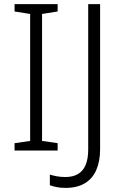

<svg xmlns="http://www.w3.org/2000/svg" viewBox="-20 -734 603 936"><path d="M261 0H51V-36L127 -47V-666L51 -678V-714H261V-678L185 -666V-47L261 -36ZM300 182Q274 182 255.5 178Q237 174 223 169V117Q238 122 257.5 125.5Q277 129 299 129Q335 129 360 114.5Q385 100 397.5 70Q410 40 410 -5V-714H468V-7Q468 52 449.5 94.5Q431 137 393.5 159.5Q356 182 300 182Z"/></svg>

Font: Noto Sans Armenian Light
Style: Regular
Weight: 300
Designer: Monotype Design Team
Foundry: Monotype Imaging Inc.
Version: Version 2.007